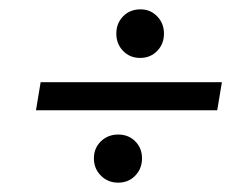

<svg xmlns="http://www.w3.org/2000/svg" viewBox="-20 -497 540 411"><path d="M57 -261 67 -321H455L445 -261ZM233 -106Q211 -106 196 -121Q181 -136 181 -158Q181 -180 196 -194.5Q211 -209 233 -209Q255 -209 269.5 -194.5Q284 -180 284 -158Q284 -136 269.5 -121Q255 -106 233 -106ZM280 -373Q258 -373 243.5 -388Q229 -403 229 -425Q229 -447 243.5 -462Q258 -477 281 -477Q302 -477 316.5 -462Q331 -447 331 -425Q331 -403 316.5 -388Q302 -373 280 -373Z"/></svg>

Font: DM Sans 12pt Light
Style: Italic
Weight: 300
Italic angle: -10°
Version: Version 4.004;gftools[0.9.30]